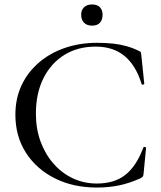

<svg xmlns="http://www.w3.org/2000/svg" viewBox="-20 -828 724 861"><path d="M416 -636Q454 -636 486.5 -632.5Q519 -629 547.5 -621Q576 -613 602 -600Q610 -597 611.5 -593.5Q613 -590 614 -578L627 -452Q627 -450 621.5 -448.5Q616 -447 615 -451Q590 -534 539 -576.5Q488 -619 409 -619Q329 -619 269 -582Q209 -545 175 -477.5Q141 -410 141 -318Q141 -250 162 -193Q183 -136 220.5 -93.5Q258 -51 307.5 -28Q357 -5 414 -5Q494 -5 543.5 -45Q593 -85 623 -167Q625 -170 630 -169Q635 -168 635 -165L624 -51Q623 -39 620.5 -36Q618 -33 611 -29Q560 -6 513.5 3.5Q467 13 414 13Q308 13 225.5 -28.5Q143 -70 96 -143.5Q49 -217 49 -314Q49 -386 76.5 -445Q104 -504 154 -547Q204 -590 270.5 -613Q337 -636 416 -636ZM393 -713Q370 -713 357 -726Q344 -739 344 -762Q344 -783 357 -795.5Q370 -808 393 -808Q416 -808 428 -795.5Q440 -783 440 -762Q440 -739 428 -726Q416 -713 393 -713Z"/></svg>

Font: Cormorant Garamond Light Medium
Style: Regular
Weight: 500
Version: Version 4.001